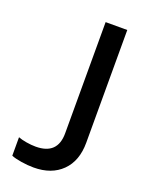

<svg xmlns="http://www.w3.org/2000/svg" viewBox="-136 -767 646 850"><g transform="rotate(20 186.5 -342.0)"><path d="M25 -2V-89Q40 -83 63.5 -79Q87 -75 108 -75Q211 -75 211 -175V-699H313V-168Q313 -82 264 -33.5Q215 15 131 15Q103 15 72 10Q41 5 25 -2Z"/></g></svg>

Font: Prompt
Style: Regular
Weight: 400
Designer: Katatrad Team
Foundry: CadsonDemak
Version: Version 1.001